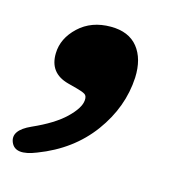

<svg xmlns="http://www.w3.org/2000/svg" viewBox="-91 -227 448 478"><g transform="rotate(15 133.5 11.5)"><path d="M72.5 -4Q22 -17.5 23.5 -69Q24.5 -107.5 56.8 -137.8Q89 -168 139 -168Q185.5 -168 208.8 -139Q232 -110 230 -61Q226 16 177 82.8Q128 149.5 43 182Q-10 203.5 -22.5 173.5Q-34.5 144.5 12.5 123.5Q66.5 99.5 94.2 72.8Q122 46 123.5 26Q124.5 14.5 118.2 10.5Q112 6.5 97 2.5Z"/></g></svg>

Font: Fraunces 72pt S100
Style: Bold Italic
Weight: 700
Italic angle: -16°
Version: Version 1.000; ttfautohint (v1.8.3)